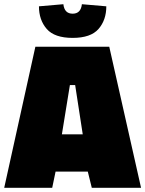

<svg xmlns="http://www.w3.org/2000/svg" viewBox="-25 -892 690 912"><path d="M-5 0 143 -670H494L645 0H411L392 -77H239L223 0ZM307 -488 269 -254H368L332 -488ZM160 -862 276 -872Q281 -827 320 -827Q359 -827 364 -872L480 -862Q480 -797 443 -754.5Q406 -712 320 -712Q234 -712 197 -754.5Q160 -797 160 -862Z"/></svg>

Font: Titillium Web
Style: Black
Weight: 900
Version: Version 1.001;PS 35.000;hotconv 1.0.70;makeotf.lib2.5.55311